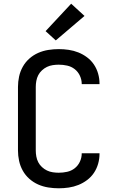

<svg xmlns="http://www.w3.org/2000/svg" viewBox="-20 -1008 640 1036"><path d="M297 8Q269 8 240.5 3.5Q212 -1 186 -12.5Q160 -24 138.5 -43Q117 -62 103 -87Q89 -112 83 -140Q77 -168 77 -196V-539Q77 -567 83 -595Q89 -623 103 -648Q117 -673 138.5 -692Q160 -711 186 -722.5Q212 -734 240.5 -738.5Q269 -743 297 -743Q324 -743 351 -739Q378 -735 403 -725Q428 -715 450 -698.5Q472 -682 487 -659.5Q502 -637 509.5 -610.5Q517 -584 517 -557Q517 -556 517 -555.5Q517 -555 517 -554H421Q421 -554 421 -554.5Q421 -555 421 -555Q421 -578 411 -599.5Q401 -621 383 -635Q365 -649 342.5 -654Q320 -659 297 -659Q281 -659 264.5 -656.5Q248 -654 233.5 -647Q219 -640 206.5 -628.5Q194 -617 186.5 -602.5Q179 -588 176 -571.5Q173 -555 173 -539V-196Q173 -180 176 -163.5Q179 -147 186.5 -132.5Q194 -118 206.5 -106.5Q219 -95 233.5 -88Q248 -81 264.5 -78.5Q281 -76 297 -76Q320 -76 342.5 -81Q365 -86 383 -100Q401 -114 411 -135.5Q421 -157 421 -180Q421 -180 421 -180.5Q421 -181 421 -181H517Q517 -180 517 -179.5Q517 -179 517 -178Q517 -151 509.5 -124.5Q502 -98 487 -75.5Q472 -53 450 -36.5Q428 -20 403 -10Q378 0 351 4Q324 8 297 8ZM281 -790 226 -840 364 -988 436 -922Z"/></svg>

Font: Iosevka Curly Medium Extended
Style: Regular
Weight: 500
Width: 7
Monospace: yes
Designer: Belleve Invis
Foundry: Belleve Invis
Version: Version 11.1.0; ttfautohint (v1.8.3)